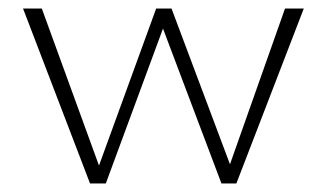

<svg xmlns="http://www.w3.org/2000/svg" viewBox="-20 -430 766 450"><path d="M648 -410H692L534 0H499L362 -363L228 0H191L34 -410H78L212 -42L346 -410H382L519 -45Z"/></svg>

Font: EauTestInfant Light
Style: Regular
Weight: 300
Designer: Christian Thalmann (Catharsis Fonts)
Version: Version 0.001;PS 000.001;hotconv 1.0.88;makeotf.lib2.5.64775